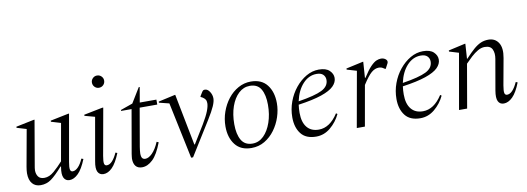

<svg xmlns="http://www.w3.org/2000/svg" viewBox="-56 -1030 3780 1376"><g transform="rotate(-10 1833.5 -342.0)"><path d="M150 10Q111 10 89 -16Q67 -42 67 -91Q67 -102 68.5 -113.5Q70 -125 72 -138L120 -404L50 -425V-433L181 -460H187L132 -140Q130 -128 128.5 -119Q127 -110 127 -102Q127 -74 140.5 -55.5Q154 -37 185 -37Q221 -37 256 -67.5Q291 -98 322 -133L370 -404L300 -425V-433L432 -460H438L378 -119Q371 -80 374.5 -64Q378 -48 393 -48Q412 -48 432 -68Q452 -88 469 -127L483 -122Q455 -52 423.5 -21Q392 10 360 10Q331 10 318.5 -15Q306 -40 315 -92L316 -97H312Q261 -39 227 -14.5Q193 10 150 10Z M682 -605Q664 -605 651 -618Q638 -631 638 -650Q638 -668 651 -681Q664 -694 682 -694Q701 -694 714 -681Q727 -668 727 -650Q727 -631 714 -618Q701 -605 682 -605ZM607 10Q578 10 565.5 -14.5Q553 -39 563 -92L618 -405L544 -425V-433L679 -460H687L626 -119Q619 -79 622.5 -63.5Q626 -48 641 -48Q681 -48 717 -127L730 -122Q702 -52 671 -21Q640 10 607 10Z M888 10Q857 10 841.5 -9Q826 -28 826 -63Q826 -70 827.5 -79Q829 -88 830 -98L885 -414H809V-421L897 -452L963 -560H970L951 -450H1072V-414H944L896 -137Q894 -123 892.5 -111Q891 -99 891 -90Q891 -66 898.5 -56Q906 -46 921 -46Q945 -46 972 -73Q999 -100 1021 -152L1035 -146Q1003 -61 965.5 -25.5Q928 10 888 10Z M1245 3 1159 -407 1086 -425V-433L1207 -460H1211L1284 -86H1288L1369 -218Q1400 -270 1413.5 -304.5Q1427 -339 1427 -362Q1427 -379 1420 -389Q1413 -399 1402 -406L1387 -414V-418L1403 -444Q1409 -454 1413.5 -457Q1418 -460 1426 -460Q1446 -460 1461 -437Q1476 -414 1476 -388Q1476 -366 1461.5 -332.5Q1447 -299 1411 -241L1259 3Z M1684 10Q1606 10 1566 -41.5Q1526 -93 1526 -174Q1526 -229 1544 -280Q1562 -331 1593.5 -371.5Q1625 -412 1668 -436Q1711 -460 1760 -460Q1838 -460 1878 -408.5Q1918 -357 1918 -275Q1918 -226 1901.5 -175.5Q1885 -125 1854 -83Q1823 -41 1780 -15.5Q1737 10 1684 10ZM1697 -20Q1743 -20 1778 -54.5Q1813 -89 1833 -147Q1853 -205 1853 -275Q1853 -347 1828.5 -389Q1804 -431 1748 -431Q1702 -431 1666.5 -398Q1631 -365 1611 -308Q1591 -251 1591 -179Q1591 -106 1616 -63Q1641 -20 1697 -20Z M2155 10Q2080 10 2044.5 -36Q2009 -82 2009 -155Q2009 -214 2029 -268.5Q2049 -323 2084 -366Q2119 -409 2163 -434.5Q2207 -460 2255 -460Q2307 -460 2332 -436Q2357 -412 2357 -382Q2357 -350 2329.5 -322.5Q2302 -295 2239 -273.5Q2176 -252 2070 -237Q2066 -208 2066 -178Q2066 -110 2096 -73Q2126 -36 2182 -36Q2262 -36 2322 -129H2324L2332 -123Q2306 -68 2259.5 -29Q2213 10 2155 10ZM2234 -432Q2177 -432 2134 -385.5Q2091 -339 2074 -261Q2195 -280 2246 -305.5Q2297 -331 2297 -378Q2297 -401 2281.5 -416.5Q2266 -432 2234 -432Z M2451 0 2523 -404 2452 -425V-433L2575 -460H2579L2571 -344H2575Q2608 -396 2632 -420.5Q2656 -445 2674 -452.5Q2692 -460 2707 -460Q2725 -460 2738 -451Q2751 -442 2751 -430Q2751 -424 2748 -418L2729 -382H2725L2712 -390Q2699 -399 2681 -399Q2653 -399 2627 -377Q2601 -355 2562 -294L2510 0Z M2913 10Q2838 10 2802.5 -36Q2767 -82 2767 -155Q2767 -214 2787 -268.5Q2807 -323 2842 -366Q2877 -409 2921 -434.5Q2965 -460 3013 -460Q3065 -460 3090 -436Q3115 -412 3115 -382Q3115 -350 3087.5 -322.5Q3060 -295 2997 -273.5Q2934 -252 2828 -237Q2824 -208 2824 -178Q2824 -110 2854 -73Q2884 -36 2940 -36Q3020 -36 3080 -129H3082L3090 -123Q3064 -68 3017.5 -29Q2971 10 2913 10ZM2992 -432Q2935 -432 2892 -385.5Q2849 -339 2832 -261Q2953 -280 3004 -305.5Q3055 -331 3055 -378Q3055 -401 3039.5 -416.5Q3024 -432 2992 -432Z M3195 0 3266 -404 3197 -425V-433L3317 -460H3322L3315 -352H3318Q3354 -391 3381 -414.5Q3408 -438 3433.5 -449Q3459 -460 3489 -460Q3538 -460 3562.5 -421.5Q3587 -383 3574 -312L3539 -119Q3532 -79 3535.5 -63.5Q3539 -48 3554 -48Q3594 -48 3630 -127L3643 -122Q3616 -52 3584.5 -21Q3553 10 3520 10Q3491 10 3479 -14.5Q3467 -39 3476 -92L3515 -316Q3522 -356 3509 -384.5Q3496 -413 3454 -413Q3429 -413 3404 -398.5Q3379 -384 3355 -362Q3331 -340 3309 -317L3254 0Z"/></g></svg>

Font: Spectral Light
Style: Italic
Weight: 300
Italic angle: -10°
Designer: Jean-Baptiste Levee
Foundry: Production Type
Version: Version 2.001